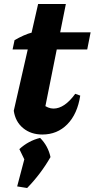

<svg xmlns="http://www.w3.org/2000/svg" viewBox="-20 -661 474 962"><path d="M192 13Q135 13 96 -19Q57 -51 49 -106L171 -641H310L195 -67L193 -139Q221 -117 248 -117Q276 -117 303.5 -136Q331 -155 357 -191L382 -182Q368 -90 317.5 -38.5Q267 13 192 13ZM43 -413 53 -460Q76 -473 98 -483Q120 -493 144 -499H434L417 -413ZM66 273 104 129 233 126Q185 210 116 281ZM124 183 77 86Q123 44 181 30Q221 70 233 126Z"/></svg>

Font: Piazzolla Thin Black
Style: Italic
Weight: 900
Italic angle: -11.3°
Version: Version 2.005